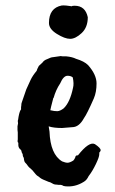

<svg xmlns="http://www.w3.org/2000/svg" viewBox="-20 -641 420 702"><path d="M247 -320Q251 -335 246 -358Q239 -364 227 -364Q212 -364 200 -336Q184 -312 176 -283H175Q164 -241 164 -238Q180 -234 190 -234.5Q200 -235 213 -245Q236 -267 247 -320ZM253 -620Q292 -620 301 -578Q301 -541 278.5 -520Q256 -499 236.5 -499Q217 -499 188 -517Q159 -535 159 -557Q159 -612 206 -621Q219 -622 243 -618Q243 -620 253 -620ZM244 -176 207 -173Q176 -173 158 -179L161 -160Q164 -77 207 -51Q219 -46 227 -46Q235 -46 248 -54Q252 -58 255 -65Q256 -74 265 -73Q306 -125 327 -114Q348 -100 348 -92Q348 -88 343 -83V-77Q343 -67 330.5 -41Q318 -15 304 3Q297 18 286 24Q254 44 218 40Q210 39 207 36Q199 34 195 35L187 34Q178 34 172 30Q162 24 158 24Q132 14 126.5 9Q121 4 117 2Q113 0 98 -19Q85 -30 83 -33Q77 -42 72.5 -46Q68 -50 67 -64Q63 -69 63 -77L59 -85Q59 -92 53 -96Q47 -102 47 -111V-119Q43 -121 45 -131V-157L44 -166V-173Q43 -177 46 -190L45 -199Q46 -200 48 -215Q52 -236 57 -241V-250Q58 -253 58 -258Q58 -263 60.5 -269Q63 -275 76 -314L92 -349Q99 -364 114 -382Q115 -387 122 -400L135 -412Q141 -421 153 -425Q167 -432 174 -432L202 -436Q207 -435 209 -435H222Q244 -433 258 -426Q288 -417 302 -403Q333 -368 333 -336Q333 -304 323 -281Q298 -224 287 -209Q269 -176 244 -176Z"/></svg>

Font: Caveat Brush
Style: Regular
Weight: 400
Designer: Pablo Impallari
Foundry: Creative Lab NY
Version: Version 1.096; ttfautohint (v1.3)